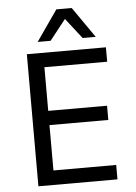

<svg xmlns="http://www.w3.org/2000/svg" viewBox="-61 -975 725 1021"><g transform="rotate(-5 301.5 -464.5)"><path d="M102 0V-705H524V-628H189V-395H503V-319H189V-77H524V0ZM165 -765 279 -929H361L475 -765H405L320 -874L234 -765Z"/></g></svg>

Font: Nunito Sans 7pt SemiCondensed
Style: Regular
Weight: 400
Width: 4
Designer: Vernon Adams
Foundry: Vernon Adams
Version: Version 3.101;gftools[0.9.27]